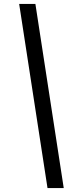

<svg xmlns="http://www.w3.org/2000/svg" viewBox="-20 -862 392 982"><path d="M223 100 78 -842H161L306 100Z"/></svg>

Font: Montserrat Alternates Medium
Style: Italic
Weight: 500
Italic angle: -11.3°
Designer: Julieta Ulanovsky
Foundry: Julieta Ulanovsky
Version: Version 7.200